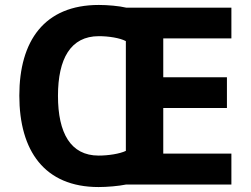

<svg xmlns="http://www.w3.org/2000/svg" viewBox="-20 -745 1013 775"><path d="M379 -725C159 -725 58 -580 58 -359C58 -137 159 10 378 10C412 10 459 6 488 0H914V-125H639V-309H896V-433H639V-590H914V-714H490C461 -721 414 -725 379 -725ZM379 -599C418 -599 464 -592 488 -579V-136C463 -124 417 -117 378 -117C265 -117 214 -208 214 -358C214 -508 265 -599 379 -599Z"/></svg>

Font: Noto Sans Gujarati
Style: Bold
Weight: 700
Designer: Jelle Bosma - Monotype Design Team, Universal Thirst
Foundry: Monotype Imaging Inc.
Version: Version 2.106